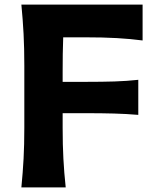

<svg xmlns="http://www.w3.org/2000/svg" viewBox="-20 -809 681 829"><path d="M72.3 0Q78.6 -64 81.8 -123.8Q85 -183.6 85 -257.8V-524.9Q85 -601.1 81.8 -662.4Q78.6 -723.6 72.3 -789.1H595.7V-634.3Q543.9 -641.1 484.9 -644.5Q425.8 -647.9 345.7 -647.9H252.9Q251.5 -612.3 251 -575.9Q250.5 -539.6 250.5 -498.5V-455.6H349.6Q422.4 -455.6 475.1 -457.3Q527.8 -459 577.1 -464.4V-313Q524.9 -317.4 472.4 -318.8Q419.9 -320.3 348.6 -320.3H250.5V-257.8Q250.5 -183.6 253.7 -123.8Q256.8 -64 263.7 0Z"/></svg>

Font: Pinar Bold
Style: Regular
Weight: 700
Designer: Amin Abedi
Version: Version 3.000